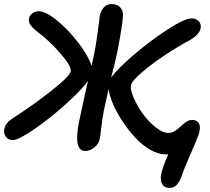

<svg xmlns="http://www.w3.org/2000/svg" viewBox="-34 -725 1029 940"><path d="M28.8 -39.1Q6.3 -39.1 -5.4 -55.4Q-17.1 -71.8 -13.2 -92.8Q-8.3 -122.1 26.9 -145Q126 -208.5 217 -280.3Q308.1 -352.1 312 -376Q316.9 -400.4 261 -464.4Q205.1 -528.3 149.9 -568.8Q126.5 -586.9 115.7 -602.1Q105 -617.2 107.9 -634.8Q110.8 -648.9 124 -659.4Q137.2 -669.9 155.8 -669.9Q190.9 -669.9 247.8 -622.6Q304.7 -575.2 352.3 -512Q399.9 -448.7 414.1 -402.8Q414.6 -404.8 415.5 -408.9Q416.5 -413.1 417 -415Q432.6 -480 443.6 -563.5Q454.6 -647 455.1 -648.9Q460 -672.9 474.6 -689Q489.3 -705.1 512.2 -705.1Q542 -705.1 557.1 -685.8Q572.3 -666.5 566.9 -634.8Q565.9 -614.7 554.2 -545.4Q542.5 -476.1 526.9 -411.1Q509.8 -344.7 509.8 -344.2Q540.5 -387.7 621.6 -457Q702.6 -526.4 786.4 -580.6Q870.1 -634.8 903.8 -634.8Q927.7 -634.8 939.9 -620.1Q952.1 -605.5 948.2 -585.9Q942.9 -557.1 896 -528.8Q837.4 -497.6 772.7 -454.6Q708 -411.6 659.4 -369.6Q610.8 -327.6 606.9 -307.1Q603 -287.6 619.6 -248.3Q636.2 -209 663.3 -170.7Q690.4 -132.3 726.1 -103.3Q761.7 -74.2 791 -74.2Q806.2 -74.2 822.5 -84.2Q838.9 -94.2 850.6 -106.2Q862.3 -118.2 877.7 -128.2Q893.1 -138.2 907.2 -138.2Q927.2 -138.2 937.7 -124.3Q948.2 -110.4 942.9 -84Q939.9 -66.9 925.8 -33.2Q911.6 0.5 890.4 48.8Q869.1 97.2 856 134.8Q845.7 164.1 832 179.4Q818.4 194.8 795.9 194.8Q770 194.8 760 175.8Q750 156.7 754.9 129.9Q760.7 94.7 790 30.8H776.9Q741.2 30.8 701.7 8.1Q662.1 -14.6 628.4 -51Q594.7 -87.4 566.2 -130.1Q537.6 -172.9 519.5 -215.3Q501.5 -257.8 498 -290Q479 -207.5 475.1 -187Q468.8 -156.2 462.6 -105.7Q456.5 -55.2 454.1 -43.9Q449.7 -20.5 428 -3.2Q406.2 14.2 383.8 14.2Q325.2 14.2 352.1 -125Q380.9 -260.7 397 -329.1Q361.3 -280.3 283.2 -210.7Q205.1 -141.1 130.1 -90.1Q55.2 -39.1 28.8 -39.1Z"/></svg>

Font: Shantell Sans Irregular
Style: Italic
Weight: 500
Italic angle: -11.31°
Designer: Stephen Nixon, Anya Danilova, Shantell Martin
Foundry: Arrow Type
Version: Version 1.006;[9816181b4]